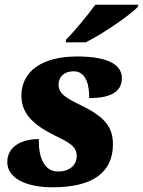

<svg xmlns="http://www.w3.org/2000/svg" viewBox="-20 -786 608 816"><path d="M259 -606H344C418 -642 535 -724 565 -756L568 -766H385C354 -723 299 -656 262 -619ZM204 10C378 10 460 -56 460 -173C460 -243 428 -288 327 -337C264 -368 227 -387 229 -429C230 -458 251 -483 293 -483C347 -483 360 -422 359 -369C445 -369 498 -393 498 -454C498 -504 452 -546 308 -546C161 -546 71 -485 71 -379C71 -304 120 -257 209 -212C270 -182 306 -166 306 -123C306 -83 274 -57 227 -57C165 -57 143 -123 145 -195C74 -195 11 -165 11 -97C11 -30 88 10 204 10Z"/></svg>

Font: Noto Serif SemiCondensed Black
Style: Italic
Weight: 900
Width: 4
Italic angle: -12°
Designer: Monotype Design Team
Foundry: Monotype Imaging Inc.
Version: Version 2.014